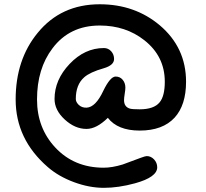

<svg xmlns="http://www.w3.org/2000/svg" viewBox="-20 -816 971 904"><path d="M637.7 -201.2Q585.9 -201.2 548.3 -216.3Q510.7 -231.4 487.8 -261.2Q461.4 -235.4 436.3 -222.2Q411.1 -209 387.2 -209Q333 -209 284.9 -253.2Q236.8 -297.4 236.8 -350.1Q236.8 -440.4 307.9 -515.1Q378.9 -589.8 469.2 -589.8Q489.7 -589.8 503.4 -574.7Q517.1 -559.6 517.1 -538.1Q517.1 -508.8 468.3 -494.6Q403.3 -476.1 376.5 -452.1Q336.9 -417.5 336.9 -350.1Q336.9 -335.9 350.1 -322.8Q365.2 -308.1 387.7 -309.1Q430.2 -311 466.3 -388.2Q499 -455.6 524.4 -455.6Q544.9 -455.6 557.6 -440.4Q570.3 -425.3 570.3 -403.3Q570.3 -393.6 567.1 -374Q564 -354.5 564 -344.7Q564 -313 591.3 -304.7Q602.1 -301.3 637.7 -301.3Q704.6 -301.3 731.4 -334Q755.9 -363.3 755.9 -431.2Q755.9 -550.8 659.7 -626.5Q571.8 -695.8 449.7 -695.8Q307.6 -695.8 227.1 -588.4Q154.3 -492.7 154.3 -347.7Q154.3 -213.9 239.7 -122.1Q328.6 -26.4 468.3 -26.4Q507.8 -26.4 557.6 -41.5L643.1 -73.2Q664.6 -81.1 670.9 -81.1Q690.9 -81.1 705.6 -65.2Q720.2 -49.3 720.2 -28.3Q720.2 18.1 616.2 46.9Q537.6 68.4 469.2 68.4Q400.4 68.4 328.4 41.7Q256.3 15.1 205.1 -29.3Q53.7 -160.2 53.7 -347.7Q53.7 -535.2 157.2 -661.1Q267.1 -795.9 449.7 -795.9Q614.7 -795.9 732.4 -696.8Q856 -591.8 856 -431.2Q856 -321.3 802.2 -262.2Q746.1 -201.2 637.7 -201.2Z"/></svg>

Font: Bharatayuddha
Style: Regular
Weight: 400
Designer: R.S. Wihananto
Foundry: R.S. Wihananto
Version: Version 2.0.1